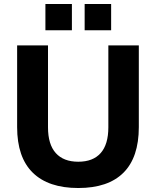

<svg xmlns="http://www.w3.org/2000/svg" viewBox="-20 -933 783 964"><path d="M373 11Q223 11 144.5 -66Q66 -143 66 -295V-705H221V-294Q221 -208 260 -164.5Q299 -121 373 -121Q447 -121 485.5 -164.5Q524 -208 524 -294V-705H677V-295Q677 -143 600 -66Q523 11 373 11ZM405 -781V-913H538V-781ZM208 -781V-913H341V-781Z"/></svg>

Font: Nunito Sans 12pt ExtraLight ExtraBold
Style: Regular
Weight: 800
Version: Version 3.101;gftools[0.9.27]